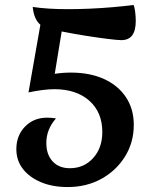

<svg xmlns="http://www.w3.org/2000/svg" viewBox="-20 -730 611 775"><path d="M253 25Q192 25 145.5 5.5Q99 -14 72.5 -48Q46 -82 46 -128Q46 -183 81 -219Q116 -255 170 -255Q190 -255 206 -252Q167 -208 167 -153Q167 -106 192.5 -78.5Q218 -51 262 -51Q319 -51 356 -92Q393 -133 393 -197Q393 -277 340.5 -323.5Q288 -370 199 -370Q177 -370 150.5 -366.5Q124 -363 95 -357L143 -630Q117 -652 112 -702Q171 -693 256 -693Q295 -693 342 -695Q389 -697 435 -701Q481 -705 519 -710Q523 -702 525.5 -683Q528 -664 528 -645Q528 -568 470 -568Q455 -568 414.5 -573Q374 -578 324 -586Q274 -594 229 -603L201 -432Q233 -437 266 -437Q343 -437 400 -411Q457 -385 488.5 -337.5Q520 -290 520 -226Q520 -155 484.5 -98Q449 -41 389 -8Q329 25 253 25Z"/></svg>

Font: Merienda SemiBold
Style: Regular
Weight: 600
Designer: Eduardo Rodriguez Tunni
Foundry: Eduardo Rodriguez Tunni
Version: Version 2.001; ttfautohint (v1.8.4.7-5d5b)